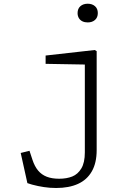

<svg xmlns="http://www.w3.org/2000/svg" viewBox="-20 -774 660 1006"><path d="M149 193.5Q150 194 123.5 185.5L88.5 27.5L134.5 16L150 63Q161.5 98 179.8 119.8Q198 141.5 225 152Q252 162.5 290 162.5Q329 162.5 358.5 150.8Q388 139 406.2 108.5Q424.5 78 424.5 24.5V-462.5L446.5 -435.5L219 -439.5V-483L476.5 -512L486.5 -506V12.5Q486.5 79.5 461.2 123.8Q436 168 388.8 189.5Q341.5 211 274 211Q241 211 209.8 206.2Q178.5 201.5 149 193.5ZM386.5 -705.5Q386.5 -728.5 401.2 -741.5Q416 -754.5 439.5 -754.5Q463 -754.5 477.8 -741.5Q492.5 -728.5 492.5 -705.5Q492.5 -682.5 477.8 -669.5Q463 -656.5 439.5 -656.5Q424 -656.5 412 -662.2Q400 -668 393.2 -679.2Q386.5 -690.5 386.5 -705.5Z"/></svg>

Font: Monaspace Xenon Var ExtraLight
Style: Regular
Weight: 200
Designer: Riley Cran and the Lettermatic Team
Version: Version 1.200 (Monaspace Xenon Var)